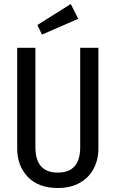

<svg xmlns="http://www.w3.org/2000/svg" viewBox="-20 -928 578 960"><path d="M472 -185Q472 -130 448.5 -85Q425 -40 379 -14Q333 12 269 12Q172 12 119 -43.5Q66 -99 66 -185V-689H157V-192Q157 -65 269 -65Q381 -65 381 -192V-689H472ZM371 -834 190 -755 167 -803 334 -908Z"/></svg>

Font: Fira Sans Compressed
Style: Regular
Weight: 400
Width: 1
Designer: bBox Type GmbH & Carrois Corporate GbR & Edenspiekermann AG
Foundry: bBox Type GmbH & Carrois Corporate GbR & Edenspiekermann AG
Version: Version 4.301